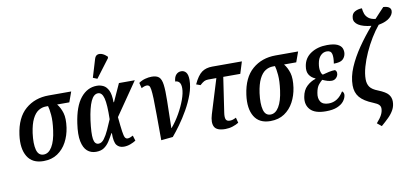

<svg xmlns="http://www.w3.org/2000/svg" viewBox="-87 -1118 3543 1644"><g transform="rotate(-10 1684.5 -296.0)"><path d="M211 10Q114 10 72 -59.5Q30 -129 46 -247Q66 -394 148.5 -465Q231 -536 351 -536H547L515 -447H409Q437 -412 451 -364.5Q465 -317 454 -238Q444 -170 414 -114Q384 -58 333.5 -24Q283 10 211 10ZM222 -45Q265 -45 295 -94.5Q325 -144 337 -235Q348 -314 343 -368.5Q338 -423 330 -447H312Q277 -447 246.5 -428Q216 -409 193.5 -364Q171 -319 160 -242Q148 -151 162 -98Q176 -45 222 -45Z M668 10Q623 10 592 -17Q561 -44 549 -102.5Q537 -161 551 -257Q572 -403 630 -474.5Q688 -546 771 -546Q801 -546 827.5 -533Q854 -520 871 -485Q888 -450 888 -382H892L962 -536H1100L903 -250Q911 -166 917 -124.5Q923 -83 931 -69.5Q939 -56 954 -56Q964 -56 977 -61Q990 -66 1001 -72L1015 -26Q995 -13 967 -2.5Q939 8 910 8Q870 8 848.5 -19Q827 -46 828 -124H824Q805 -89 785.5 -58.5Q766 -28 738.5 -9Q711 10 668 10ZM701 -55Q728 -55 750 -84.5Q772 -114 792 -158Q812 -202 830 -245Q833 -373 819 -427Q805 -481 770 -481Q732 -481 707 -426.5Q682 -372 667 -265Q652 -152 659.5 -103.5Q667 -55 701 -55ZM787 -604 750 -619 797 -775Q805 -802 824 -808Q843 -814 865.5 -804.5Q888 -795 908 -775L907 -763Z M1134 -507Q1160 -525 1190 -533Q1220 -541 1247 -541Q1289 -541 1310 -522.5Q1331 -504 1337.5 -454Q1344 -404 1342 -313Q1340 -222 1337 -78H1339Q1380 -126 1413.5 -185Q1447 -244 1467.5 -300.5Q1488 -357 1488 -399Q1488 -435 1474 -450.5Q1460 -466 1439 -465Q1441 -503 1459 -523Q1477 -543 1504 -543Q1530 -543 1546 -523Q1562 -503 1562 -458Q1562 -399 1538.5 -333.5Q1515 -268 1479 -205Q1443 -142 1404.5 -89Q1366 -36 1336 -1L1234 9Q1233 -124 1233 -212Q1233 -300 1231 -353Q1229 -406 1225 -432Q1221 -458 1213.5 -466Q1206 -474 1193 -474Q1173 -474 1146 -459Z M1792 10Q1717 10 1697.5 -27.5Q1678 -65 1699 -134L1791 -433H1720Q1700 -433 1685 -425.5Q1670 -418 1647 -397L1611 -410Q1645 -483 1681.5 -509.5Q1718 -536 1773 -536H2031L1999 -433H1851L1806 -130Q1800 -91 1807.5 -72.5Q1815 -54 1842 -54Q1855 -54 1867 -57.5Q1879 -61 1897 -70L1909 -24Q1887 -10 1856 0Q1825 10 1792 10Z M2184 10Q2087 10 2045 -59.5Q2003 -129 2019 -247Q2039 -394 2121.5 -465Q2204 -536 2324 -536H2520L2488 -447H2382Q2410 -412 2424 -364.5Q2438 -317 2427 -238Q2417 -170 2387 -114Q2357 -58 2306.5 -24Q2256 10 2184 10ZM2195 -45Q2238 -45 2268 -94.5Q2298 -144 2310 -235Q2321 -314 2316 -368.5Q2311 -423 2303 -447H2285Q2250 -447 2219.5 -428Q2189 -409 2166.5 -364Q2144 -319 2133 -242Q2121 -151 2135 -98Q2149 -45 2195 -45Z M2666 10Q2572 10 2532 -32.5Q2492 -75 2504 -143Q2514 -201 2548.5 -233.5Q2583 -266 2625 -279L2626 -283Q2591 -297 2573 -326Q2555 -355 2563 -401Q2574 -471 2632.5 -509Q2691 -547 2773 -547Q2832 -547 2862.5 -532.5Q2893 -518 2902 -495Q2911 -472 2907 -447Q2902 -418 2880.5 -399Q2859 -380 2803 -380Q2812 -434 2804.5 -464Q2797 -494 2761 -494Q2730 -494 2707 -470.5Q2684 -447 2677 -404Q2670 -365 2676.5 -337.5Q2683 -310 2694 -304Q2723 -312 2750.5 -318Q2778 -324 2803 -324Q2809 -320 2814 -311Q2819 -302 2816 -285Q2812 -266 2797 -252.5Q2782 -239 2761 -239Q2743 -239 2724 -244.5Q2705 -250 2681 -261Q2668 -251 2648.5 -228Q2629 -205 2621 -158Q2612 -111 2631.5 -81.5Q2651 -52 2702 -52Q2781 -52 2831 -134Q2839 -129 2843.5 -118.5Q2848 -108 2845 -94Q2841 -70 2822 -46Q2803 -22 2765 -6Q2727 10 2666 10Z M3115 218 3077 187Q3110 150 3124 122.5Q3138 95 3138 68Q3138 50 3125.5 36.5Q3113 23 3078 9Q2998 -23 2963.5 -64.5Q2929 -106 2929 -168Q2929 -243 2963 -323Q2997 -403 3053 -484.5Q3109 -566 3176 -643Q3104 -650 3065.5 -674.5Q3027 -699 3030 -736Q3032 -774 3059.5 -789.5Q3087 -805 3122 -805Q3124 -780 3132 -757Q3140 -734 3161 -717Q3182 -700 3221 -695Q3242 -718 3262.5 -740Q3283 -762 3304 -784Q3338 -782 3353.5 -770.5Q3369 -759 3369 -740Q3369 -710 3338 -682Q3307 -654 3239 -641Q3204 -599 3170 -543.5Q3136 -488 3108.5 -427Q3081 -366 3064.5 -307.5Q3048 -249 3048 -201Q3048 -160 3067 -133.5Q3086 -107 3136 -88Q3201 -62 3222.5 -35.5Q3244 -9 3244 26Q3244 65 3226.5 97.5Q3209 130 3179.5 159Q3150 188 3115 218Z"/></g></svg>

Font: Noto Serif ExtraCondensed SemiBold
Style: Italic
Weight: 600
Width: 2
Italic angle: -12°
Designer: Monotype Design Team
Foundry: Monotype Imaging Inc.
Version: Version 2.013